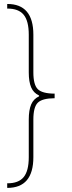

<svg xmlns="http://www.w3.org/2000/svg" viewBox="-20 -781 355 949"><path d="M250 -318.2V-295.5Q188.6 -295.1 166.7 -273.3Q144.9 -251.4 144.9 -190.3V-4.3Q144.9 148.1 15.6 147.7V125Q71.4 125.4 96.8 94.6Q122.2 63.9 122.2 -4.3V-190.3Q122.2 -236.5 133.9 -264.4Q145.6 -292.3 173.3 -305V-308.9Q145.6 -321.7 133.9 -349.4Q122.2 -377.1 122.2 -423.3V-609.4Q122.2 -677.6 96.8 -708.3Q71.4 -739 15.6 -738.6V-761.4Q144.9 -761.7 144.9 -609.4V-423.3Q144.9 -362.2 166.7 -340.4Q188.6 -318.5 250 -318.2Z"/></svg>

Font: Inter Thin BETA
Style: Regular
Weight: 100
Designer: Rasmus Andersson
Foundry: rsms
Version: Version 3.011;git-f93a4a705